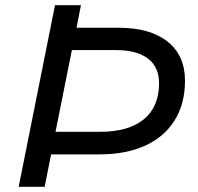

<svg xmlns="http://www.w3.org/2000/svg" viewBox="-20 -720 762 740"><path d="M693 -409Q693 -320 653 -256Q613 -192 539 -158.5Q465 -125 364 -125H177L152 0H52L192 -700H292L275 -613H438Q559 -613 626 -559.5Q693 -506 693 -409ZM593 -399Q593 -462 550 -494.5Q507 -527 426 -527H257L194 -212H366Q475 -212 534 -260Q593 -308 593 -399Z"/></svg>

Font: Idrija
Style: Italic
Weight: 500
Italic angle: -11.3°
Designer: Julieta Ulanovsky
Foundry: Julieta Ulanovsky
Version: Version 7.200